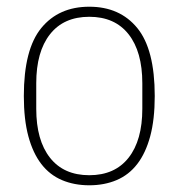

<svg xmlns="http://www.w3.org/2000/svg" viewBox="-20 -540 532 572"><path d="M246 12Q201 12 164.5 -3.5Q128 -19 103 -51.5Q78 -84 64.5 -134Q51 -184 51 -254Q51 -393 103 -456.5Q155 -520 246 -520Q337 -520 389 -456.5Q441 -393 441 -254Q441 -184 427.5 -134Q414 -84 389 -51.5Q364 -19 327.5 -3.5Q291 12 246 12ZM246 -18Q322 -18 363 -70Q404 -122 404 -216V-292Q404 -386 363 -438Q322 -490 246 -490Q170 -490 129 -438Q88 -386 88 -292V-216Q88 -122 129 -70Q170 -18 246 -18Z"/></svg>

Font: IBM Plex Sans Condensed ExtraLight
Style: Regular
Weight: 200
Width: 3
Designer: Mike Abbink, Paul van der Laan, Pieter van Rosmalen
Foundry: Bold Monday
Version: Version 1.3